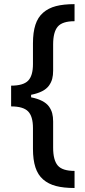

<svg xmlns="http://www.w3.org/2000/svg" viewBox="-20 -775 418 946"><path d="M241.8 -426.8Q241.8 -404.1 237.2 -386.5Q232.6 -369 221.1 -353Q209.5 -337 187.5 -325.6Q165.5 -314.3 133.2 -307.9V-295.5Q165.5 -289.1 187.5 -277.7Q209.5 -266.3 221.1 -250.4Q232.6 -234.4 237.2 -216.8Q241.8 -199.2 241.8 -176.5V-47.2Q241.8 13.8 264.6 40.5Q287.3 67.1 347.3 67.1V151.3Q293.3 151.3 255.9 141.5Q218.4 131.7 192.5 109.2Q166.5 86.6 154.5 49.5Q142.4 12.4 142.4 -41.9V-144.2Q142.4 -201.7 118.4 -226.2Q94.5 -250.7 34.8 -250.7V-353Q94.5 -353 118.4 -377.3Q142.4 -401.6 142.4 -459.5V-561.4Q142.4 -615.8 154.5 -652.9Q166.5 -690 192.5 -712.5Q218.4 -735.1 255.9 -744.9Q293.3 -754.6 347.3 -754.6V-670.5Q287.3 -670.5 264.6 -643.8Q241.8 -617.2 241.8 -556.1Z"/></svg>

Font: TID UI Medium
Style: Regular
Weight: 500
Designer: The TID Project Authors
Foundry: Bakken & Bæck
Version: Version 1.001;hotconv 1.0.109;makeotfexe 2.5.65596